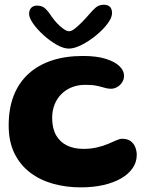

<svg xmlns="http://www.w3.org/2000/svg" viewBox="-20 -754 643 808"><path d="M320 34.5Q258 34.5 203.2 19.2Q148.5 4 106.5 -28Q64.5 -60 40.5 -109.2Q16.5 -158.5 16.5 -226.5Q16.5 -297.5 37.8 -351.8Q59 -406 99.8 -443.2Q140.5 -480.5 198.2 -499.5Q256 -518.5 329 -518.5Q386.5 -518.5 424.8 -506.5Q463 -494.5 482.5 -475.8Q502 -457 502 -435.5Q502 -420 494 -407.5Q486 -395 473.2 -387.8Q460.5 -380.5 446.5 -380.5Q433 -380.5 419.5 -384.8Q406 -389 387.2 -393Q368.5 -397 339 -397Q308 -397 282.8 -387Q257.5 -377 238.8 -358.5Q220 -340 209.8 -314.5Q199.5 -289 199.5 -258Q199.5 -214 216 -185Q232.5 -156 262 -141.8Q291.5 -127.5 330.5 -127.5Q363 -127.5 389 -133.8Q415 -140 435 -148.5Q455 -157 469.5 -163.5Q484 -170 493.5 -170Q517.5 -170 531 -159.2Q544.5 -148.5 550 -132.8Q555.5 -117 555.5 -102Q555.5 -71.5 538.2 -46.5Q521 -21.5 489.5 -3.2Q458 15 414.8 24.8Q371.5 34.5 320 34.5ZM269.5 -549.5Q247.5 -549.5 219 -565.5Q190.5 -581.5 164 -605.5Q137.5 -629.5 120 -654Q102.5 -678.5 102.5 -695.5Q102.5 -712.5 111.8 -721.5Q121 -730.5 136 -730.5Q157 -730.5 170.2 -718.2Q183.5 -706 197.5 -684Q207.5 -669.5 221 -655.2Q234.5 -641 248 -631.8Q261.5 -622.5 271 -622.5Q280.5 -622.5 294.5 -633.2Q308.5 -644 324 -659.8Q339.5 -675.5 352 -690Q369.5 -711 383.2 -722.5Q397 -734 416.5 -734Q451.5 -734 451.5 -698.5Q451.5 -680 432.8 -654.8Q414 -629.5 384.8 -605.5Q355.5 -581.5 324.5 -565.5Q293.5 -549.5 269.5 -549.5Z"/></svg>

Font: Gluten Thin SemiBold
Style: Regular
Weight: 600
Version: Version 1.300